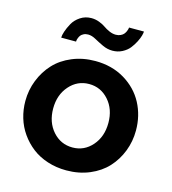

<svg xmlns="http://www.w3.org/2000/svg" viewBox="-110 -820 826 921"><g transform="rotate(15 303.0 -360.0)"><path d="M236.8 -647Q224.1 -647 214.6 -642.1Q205.1 -637.2 200.4 -631.1Q195.8 -625 192.9 -617.2Q189.9 -609.4 189.5 -605.2Q189 -601.1 189 -599.1H115.2Q115.2 -610.8 121.6 -630.1Q127.9 -649.4 140.4 -672.1Q152.8 -694.8 177 -710.9Q201.2 -727.1 231.9 -727.1Q252.4 -727.1 271.5 -719.7Q290.5 -712.4 302.7 -703.6Q314.9 -694.8 331.5 -687.5Q348.1 -680.2 363.8 -680.2Q377.4 -680.2 387.7 -685.1Q397.9 -689.9 403.3 -696.5Q408.7 -703.1 412.1 -710.9Q415.5 -718.8 416.3 -723.1Q417 -727.5 417 -730H491.2Q491.2 -723.1 487.5 -709.5Q483.9 -695.8 474.4 -677Q464.8 -658.2 451.7 -641.6Q438.5 -625 416.5 -613.5Q394.5 -602.1 368.2 -602.1Q342.8 -602.1 319.1 -613.3Q295.4 -624.5 275.1 -635.7Q254.9 -647 236.8 -647ZM27.8 -261.2Q27.8 -315.9 47.4 -365.2Q66.9 -414.6 101.6 -451.9Q136.2 -489.3 188.7 -511.2Q241.2 -533.2 303.2 -533.2Q385.7 -533.2 449 -495.4Q512.2 -457.5 544.7 -396.2Q577.1 -335 577.1 -261.2Q577.1 -207 558.1 -158Q539.1 -108.9 504.6 -71.5Q470.2 -34.2 418 -12.2Q365.7 9.8 303.2 9.8Q252.9 9.8 209 -4.6Q165 -19 132.3 -44.4Q99.6 -69.8 75.7 -103.8Q51.8 -137.7 39.8 -178Q27.8 -218.3 27.8 -261.2ZM303.2 -104Q361.3 -104 400.6 -148.9Q439.9 -193.8 439.9 -262.2Q439.9 -330.1 400.6 -374.5Q361.3 -418.9 303.2 -418.9Q245.1 -418.9 205.6 -374Q166 -329.1 166 -261.2Q166 -192.9 205.3 -148.4Q244.6 -104 303.2 -104Z"/></g></svg>

Font: Rawline
Style: Bold
Weight: 700
Designer: Matt McInerney, Pablo Impallari, Rodrigo Fuenzalida
Foundry: Matt McInerney, Pablo Impallari, Rodrigo Fuenzalida
Version: Version 4.020;PS 004.020;hotconv 1.0.88;makeotf.lib2.5.64775